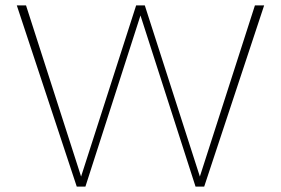

<svg xmlns="http://www.w3.org/2000/svg" viewBox="-20 -688 1036 708"><path d="M701 0 498 -631 295 0H263L42 -668H76L279 -37L482 -668H514L717 -37L920 -668H954L733 0Z"/></svg>

Font: Celebes Thin
Style: Regular
Weight: 250
Designer: Anugrah Pasau
Foundry: Lafontype
Version: Version 1.000; ttfautohint (v1.8.4)